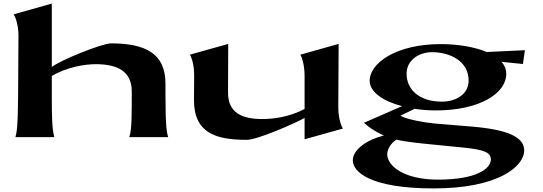

<svg xmlns="http://www.w3.org/2000/svg" viewBox="-20 -765 3028 1071"><path d="M715 -255V-184C715 -50 708 -22 701 0H918C911 -23 903 -56 903 -231V-299C903 -468 789 -523 600 -523C547 -523 312 -427 269 -391V-745L56 -685C59 -683 83 -639 83 -567L81 -231C80 -57 73 -25 66 0H283C278 -25 269 -34 269 -214V-341C352 -391 454 -407 514 -407C631 -407 715 -370 715 -255Z M1867 -166 1869 -520 1655 -460C1658 -458 1679 -414 1679 -342V-157C1585 -108 1493 -101 1443 -101C1328 -101 1252 -137 1252 -248L1253 -520L1039 -460C1042 -458 1064 -414 1063 -342L1062 -209C1061 -20 1188 15 1357 15C1417 15 1634 -81 1679 -107V12L1893 -48C1890 -50 1867 -94 1867 -166Z M2411 -149C2657 -149 2804 -245 2804 -353C2804 -378 2795 -400 2778 -420L2897 -408L2908 -485L2695 -475C2626 -504 2532 -519 2437 -519C2191 -519 2042 -413 2042 -315C2042 -251 2118 -200 2223 -173L2010 -80C2046 -48 2083 -26 2121 -9C2027 14 1948 69 1948 130C1948 190 2037 286 2400 286C2758 286 2904 164 2904 74C2904 0 2814 -42 2611 -59L2405 -76C2349 -81 2238 -101 2214 -120L2293 -158C2331 -152 2371 -149 2411 -149ZM2446 -198C2312 -198 2248 -271 2248 -353C2248 -434 2322 -474 2390 -474C2483 -474 2594 -429 2594 -315C2594 -236 2518 -198 2446 -198ZM2140 95C2140 65 2163 32 2191 14C2240 26 2330 35 2382 40L2563 58C2686 70 2718 87 2718 125C2718 173 2644 237 2423 237C2235 237 2140 162 2140 95Z"/></svg>

Font: Coconat
Style: Bold
Weight: 900
Width: 8
Designer: Sara Lavazza
Foundry: Collletttivo
Version: Version 1.000;Glyphs 3.2 (3217)